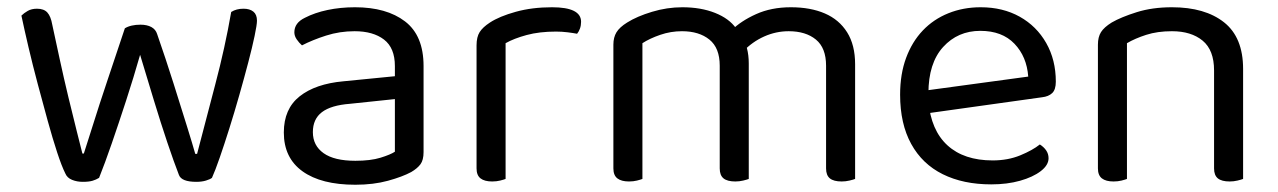

<svg xmlns="http://www.w3.org/2000/svg" viewBox="-20 -495 3520 529"><path d="M366 -344Q348 -281 327.5 -218Q307 -155 288 -100Q269 -45 253 -5Q245 0 235 3Q225 6 208 6Q192 6 178.5 0.5Q165 -5 160 -17Q150 -37 137.5 -75Q125 -113 111.5 -162Q98 -211 84 -263.5Q70 -316 58.5 -365Q47 -414 39 -452Q46 -459 56.5 -465Q67 -471 82 -471Q101 -471 110.5 -460.5Q120 -450 124 -427Q133 -385 144.5 -332Q156 -279 168.5 -227Q181 -175 191.5 -133.5Q202 -92 207 -72H211Q219 -96 236 -150.5Q253 -205 276.5 -275Q300 -345 324 -417Q332 -422 343 -424.5Q354 -427 367 -427Q385 -427 397 -420.5Q409 -414 413 -401Q437 -332 458 -265.5Q479 -199 495 -147.5Q511 -96 518 -71H523Q546 -160 573 -262Q600 -364 617 -462Q631 -471 651 -471Q668 -471 678 -463Q688 -455 688 -438Q688 -427 681.5 -396Q675 -365 664 -323Q653 -281 639.5 -233.5Q626 -186 612 -141.5Q598 -97 585.5 -61Q573 -25 564 -5Q559 -1 547.5 2.5Q536 6 521 6Q480 6 473 -13Q459 -49 441 -102.5Q423 -156 404 -218.5Q385 -281 366 -344Z M959 -52Q1001 -52 1028.5 -60.5Q1056 -69 1068 -77V-222L944 -209Q892 -205 867 -186Q842 -167 842 -131Q842 -94 871.5 -73Q901 -52 959 -52ZM958 -475Q1045 -475 1096 -436Q1147 -397 1147 -313V-76Q1147 -54 1138.5 -42.5Q1130 -31 1113 -21Q1089 -8 1049 3Q1009 14 959 14Q865 14 813.5 -23Q762 -60 762 -130Q762 -195 805.5 -229.5Q849 -264 926 -271L1068 -285V-313Q1068 -363 1038 -386Q1008 -409 957 -409Q916 -409 878.5 -397Q841 -385 812 -370Q804 -377 797.5 -386.5Q791 -396 791 -406Q791 -432 820 -446Q847 -460 882.5 -467.5Q918 -475 958 -475Z M1373 -376V-218H1293V-370Q1293 -393 1301.5 -406.5Q1310 -420 1330 -433Q1356 -450 1401 -462.5Q1446 -475 1501 -475Q1581 -475 1581 -435Q1581 -425 1578 -416.5Q1575 -408 1570 -402Q1560 -404 1544 -406Q1528 -408 1512 -408Q1466 -408 1431 -398.5Q1396 -389 1373 -376ZM1293 -264 1373 -252V-2Q1368 0 1358 2.5Q1348 5 1336 5Q1315 5 1304 -3.5Q1293 -12 1293 -31Z M2043 -320V-205H1963V-314Q1963 -363 1934.5 -386Q1906 -409 1859 -409Q1828 -409 1799 -399Q1770 -389 1750 -376V-205H1670V-372Q1670 -392 1678.5 -406Q1687 -420 1708 -433Q1735 -450 1776.5 -462.5Q1818 -475 1860 -475Q1911 -475 1950 -459.5Q1989 -444 2008 -417Q2014 -411 2018 -406Q2022 -401 2026 -393Q2033 -381 2038 -362Q2043 -343 2043 -320ZM2336 -318V-205H2256V-314Q2256 -363 2228 -386Q2200 -409 2153 -409Q2118 -409 2085.5 -394.5Q2053 -380 2027 -353L1995 -411Q2021 -437 2063 -456Q2105 -475 2159 -475Q2213 -475 2252.5 -458Q2292 -441 2314 -406Q2336 -371 2336 -318ZM1670 -258H1750V-2Q1745 0 1735 2.5Q1725 5 1713 5Q1692 5 1681 -3.5Q1670 -12 1670 -31ZM1963 -258H2043V-2Q2038 0 2027.5 2.5Q2017 5 2006 5Q1984 5 1973.5 -3.5Q1963 -12 1963 -31ZM2256 -258H2336V-2Q2331 0 2320.5 2.5Q2310 5 2299 5Q2277 5 2266.5 -3.5Q2256 -12 2256 -31Z M2515 -180 2511 -243 2813 -284Q2809 -339 2775 -374.5Q2741 -410 2681 -410Q2619 -410 2578.5 -365.5Q2538 -321 2538 -238V-216Q2545 -136 2590.5 -94.5Q2636 -53 2715 -53Q2757 -53 2791 -67Q2825 -81 2845 -97Q2856 -90 2862.5 -80.5Q2869 -71 2869 -59Q2869 -40 2847.5 -23.5Q2826 -7 2790.5 3Q2755 13 2711 13Q2634 13 2577.5 -15Q2521 -43 2490.5 -98.5Q2460 -154 2460 -234Q2460 -291 2476.5 -335.5Q2493 -380 2522.5 -411Q2552 -442 2593 -458.5Q2634 -475 2682 -475Q2743 -475 2789.5 -449Q2836 -423 2862.5 -376.5Q2889 -330 2889 -270Q2889 -248 2879 -238.5Q2869 -229 2851 -227Z M3405 -305V-203H3325V-301Q3325 -357 3293.5 -383Q3262 -409 3209 -409Q3169 -409 3138 -399Q3107 -389 3085 -376V-203H3005V-372Q3005 -393 3013.5 -406.5Q3022 -420 3043 -433Q3069 -448 3112 -461.5Q3155 -475 3209 -475Q3300 -475 3352.5 -433.5Q3405 -392 3405 -305ZM3005 -258H3085V-2Q3080 0 3070 2.5Q3060 5 3048 5Q3027 5 3016 -3.5Q3005 -12 3005 -31ZM3325 -258H3405V-2Q3400 0 3389.5 2.5Q3379 5 3368 5Q3346 5 3335.5 -3.5Q3325 -12 3325 -31Z"/></svg>

Font: Baloo Tamma 2
Style: Regular
Weight: 400
Designer: Divya Kowshik, Shuchita Grover and Ek Type
Foundry: Ek Type
Version: Version 1.700